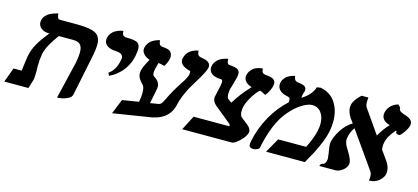

<svg xmlns="http://www.w3.org/2000/svg" viewBox="-52 -952 2949 1353"><g transform="rotate(15 1422.5 -275.0)"><path d="M389.2 13.2 448.2 -235.8Q452.1 -248 454.1 -262.2Q462.9 -306.6 462.9 -335.9Q462.9 -375 446.3 -392.1Q429.7 -409.2 394 -409.2H289.1Q221.7 -319.3 208 -256.8Q200.2 -212.4 200.2 -165Q200.2 -160.2 200.7 -150.9Q201.2 -141.6 201.2 -137.2V-120.1Q201.2 -79.1 195.8 -61L176.8 0H1L40 -106H99.1L101.6 -122.6Q103.5 -135.7 104 -143.1Q112.8 -210.9 113.8 -213.9Q124.5 -268.1 151.4 -313.2Q178.2 -358.4 220.2 -409.2Q182.1 -409.2 160.2 -426.8Q138.2 -444.3 138.2 -471.2Q138.2 -475.1 140.1 -484.9Q143.6 -502.4 155.5 -516.8Q167.5 -531.2 182.4 -539.3Q197.3 -547.4 211.7 -552.7Q226.1 -558.1 235.4 -560.1L245.1 -562Q246.6 -522 266.1 -522H390.1Q488.8 -522 527.8 -500.7Q566.9 -479.5 566.9 -419.9Q566.9 -388.7 558.1 -344.2L495.1 -37.1Q491.2 -17.1 464.8 -4.9Q438 7.8 413.6 10.7Z M703.6 -230 692.9 -250Q742.2 -281.7 756.8 -360.8Q758.8 -368.7 758.8 -372.1Q758.8 -389.6 745.8 -399.4Q732.9 -409.2 709.5 -410.2Q665 -412.1 642.1 -427.7Q618.7 -443.4 618.7 -471.2Q618.7 -480 619.6 -484.9Q624 -503.9 635.7 -519Q647.5 -534.2 661.4 -542Q675.3 -549.8 688.7 -554.7Q702.1 -559.6 710.9 -560.5L719.7 -562V-558.1Q719.7 -545.4 723.1 -537.6Q726.6 -529.8 733.4 -526.6Q740.2 -523.4 745.8 -522.7Q751.5 -522 760.7 -522Q812.5 -522 833 -510Q853.5 -498 853.5 -463.9Q853.5 -448.7 846.7 -410.2Q843.8 -396 838.6 -380.6Q833.5 -365.2 822.5 -343.8Q811.5 -322.3 796.4 -303Q781.2 -283.7 757.1 -263.7Q732.9 -243.7 703.6 -230Z M1085.9 -127.9Q1102.5 -129.9 1111.3 -139.6Q1120.1 -149.9 1133.3 -178.2Q1162.1 -239.7 1207 -308.1Q1240.7 -357.9 1247.1 -381.8Q1249 -397.5 1249 -400.9Q1249 -411.1 1245.1 -411.1Q1171.4 -429.7 1171.4 -472.2Q1171.4 -479 1172.4 -482.9Q1176.8 -503.9 1188 -520Q1199.2 -536.1 1212.4 -544.2Q1225.6 -552.2 1238 -557.1Q1250.5 -562 1258.8 -563L1267.1 -564Q1268.1 -542 1275.6 -533.2Q1283.2 -524.4 1305.2 -521Q1366.2 -512.2 1366.2 -475.1Q1366.2 -473.6 1365.7 -470Q1365.2 -466.3 1365.2 -464.8Q1362.3 -451.7 1352.1 -430.4Q1341.8 -409.2 1333 -394.5L1305.2 -348.1Q1279.3 -304.7 1269.5 -288.1Q1255.9 -262.7 1240.2 -225.6Q1225.6 -189.9 1218.3 -155.8Q1192.4 -36.6 1037.1 -20L912.6 0Q826.2 13.2 792 19L835.9 -88.9L955.1 -107.9Q962.4 -143.6 962.4 -170.9Q962.4 -211.9 951.2 -227.1Q930.2 -248 919.2 -266.4Q908.2 -284.7 908.2 -306.2Q908.2 -310.5 910.2 -324.2Q914.1 -347.7 950.2 -413.1Q923.3 -421.9 907.2 -438.7Q891.1 -455.6 891.1 -476.1Q891.1 -481.9 892.1 -485.8Q896.5 -505.4 907.7 -520.8Q918.9 -536.1 931.9 -543.9Q944.8 -551.8 957.3 -556.9Q969.7 -562 978 -563.5L986.3 -564.9Q986.3 -528.8 1012.2 -524.9Q1024.9 -523.9 1032.2 -523.2Q1039.6 -522.5 1051.8 -519.3Q1064 -516.1 1070.8 -510.7Q1077.6 -505.4 1083 -495.4Q1088.4 -485.4 1088.4 -471.2Q1088.4 -463.9 1085 -450.2Q1083.5 -436 1063 -398.9Q1027.8 -406.2 1017.1 -408.2Q1010.3 -386.2 1005.4 -363.8Q1001 -345.7 1001 -333Q1001 -318.4 1007.3 -312Q1025.9 -297.9 1033.2 -291.7Q1040.5 -285.6 1047.9 -272.7Q1055.2 -259.8 1055.2 -244.1Q1055.2 -233.4 1052.2 -220.2L1032.2 -119.1Q1036.6 -120.1 1055.7 -123Q1074.7 -126 1085.9 -127.9Z M1584.5 -270 1554.7 -292H1556.6Q1547.9 -300.8 1547.9 -327.1Q1547.9 -340.8 1550.8 -357.9Q1555.2 -374.5 1564.9 -404.8Q1576.2 -444.3 1577.6 -453.1Q1580.6 -466.3 1580.6 -477.1Q1580.6 -502.4 1563 -511.5Q1545.4 -520.5 1505.9 -522.9Q1483.9 -522.9 1483.9 -560.1V-563Q1480.5 -562.5 1474.6 -561.5Q1468.8 -560.5 1453.1 -555.2Q1437.5 -549.8 1424.8 -542Q1412.1 -534.2 1399.9 -518.8Q1387.7 -503.4 1383.8 -483.9Q1382.8 -479 1382.8 -471.2Q1382.8 -443.4 1406.7 -427.2Q1430.7 -411.1 1472.7 -411.1Q1483.9 -411.1 1483.9 -392.1Q1483.9 -383.3 1478.5 -356.9Q1475.6 -342.3 1470.7 -320.8Q1465.3 -296.9 1462.9 -285.2Q1460.9 -279.3 1460.9 -273.9Q1460.9 -246.1 1487.8 -222.2L1610.8 -122.1Q1615.7 -117.2 1614.7 -106H1353.5L1298.8 0H1664.6Q1687.5 -5.4 1720.5 -38.3Q1753.4 -71.3 1759.8 -100.1V-106Q1759.8 -125.5 1737.8 -146Q1703.1 -172.4 1678.7 -192.9H1679.7Q1669.9 -207 1669.9 -230Q1669.9 -244.1 1672.9 -262.2Q1680.2 -295.4 1706.5 -339.4Q1732.9 -383.3 1758.8 -404.8Q1770 -402.3 1800.8 -384.8Q1816.4 -401.9 1827.1 -425Q1837.9 -448.2 1839.8 -460.9Q1841.8 -470.7 1841.8 -476.1Q1841.8 -487.3 1837.2 -495.4Q1832.5 -503.4 1826.2 -507.8Q1819.8 -512.2 1808.8 -515.4Q1797.9 -518.6 1789.1 -519.8Q1780.3 -521 1766.6 -522Q1737.8 -525.4 1737.8 -554.2V-560.1H1736.8Q1731.9 -560.1 1725.1 -559.3Q1718.3 -558.6 1703.6 -554.4Q1689 -550.3 1676.8 -543Q1664.6 -535.6 1652.8 -520.3Q1641.1 -504.9 1636.7 -483.9Q1636.7 -481.9 1636.2 -478.5Q1635.7 -475.1 1635.7 -473.1Q1635.7 -453.1 1651.1 -437.3Q1666.5 -421.4 1694.8 -413.1Q1629.4 -344.2 1584.5 -270Z M2138.7 -530.8 2164.6 -535.2Q2238.3 -522 2275.9 -465.1Q2313.5 -408.2 2313.5 -327.1Q2313.5 -293 2305.7 -252.9Q2292.5 -187 2240.7 -85L2193.8 0H1910.6L1970.7 -106H2174.8Q2215.3 -187.5 2225.6 -242.2Q2230.5 -269 2230.5 -287.1Q2230.5 -338.4 2206.5 -370.1Q2182.6 -401.9 2140.6 -401.9Q2109.4 -401.9 2065.9 -374.5Q2022.5 -347.2 1981.9 -299.8Q1899.9 -207 1860.8 -13.2Q1859.9 -8.3 1846.2 -1.7Q1832.5 4.9 1818.8 4.9Q1800.8 4.9 1793.7 -1.7Q1786.6 -8.3 1786.6 -22Q1786.6 -32.7 1789.6 -45.9Q1809.6 -144 1858.9 -231.2Q1908.2 -318.4 1980.5 -382.8L1973.6 -379.9Q1975.6 -385.7 1975.6 -394Q1975.6 -405.3 1969 -410.2Q1962.4 -415 1944.8 -418Q1913.6 -425.3 1897.2 -442.4Q1880.9 -459.5 1880.9 -481.9Q1880.9 -491.2 1881.8 -495.1Q1885.7 -513.2 1896.2 -527.3Q1906.7 -541.5 1918.9 -548.8Q1931.2 -556.2 1943.1 -561Q1955.1 -565.9 1962.9 -567.4L1970.7 -568.8Q1971.7 -557.1 1974.9 -549.1Q1978 -541 1982.9 -537.4Q1987.8 -533.7 1991.2 -532.2Q1994.6 -530.8 1999.5 -529.8Q2010.7 -528.8 2018.1 -527.6Q2025.4 -526.4 2034.9 -523.7Q2044.4 -521 2050.3 -517.3Q2056.2 -513.7 2060.3 -507.3Q2064.5 -501 2064.5 -492.2Q2064.5 -486.8 2063.5 -482.9Q2062 -472.7 2057.6 -463.9L2058.6 -464.8L2056.6 -459Q2055.2 -455.1 2054.7 -452.1Q2052.7 -438.5 2052.7 -431.2Q2121.1 -472.7 2138.7 -530.8Z M2844.2 -440.9Q2839.4 -418.5 2816.9 -387.2Q2794.4 -356 2786.1 -356Q2763.7 -356 2758.3 -372.1H2759.3Q2768.6 -378.9 2755.4 -379.9Q2704.6 -321.3 2697.3 -274.9Q2694.3 -261.7 2694.3 -250Q2694.3 -237.3 2697.3 -230H2693.4L2744.1 -159.2Q2771 -120.6 2771 -85Q2771 -73.7 2769 -67.9Q2764.2 -40 2735.1 -15.6Q2706.1 8.8 2664.1 8.8Q2666 -8.8 2666 -17.1Q2666 -42 2657.2 -55.2L2470.2 -320.8Q2446.3 -290 2438 -245.1Q2436 -235.4 2436 -229Q2436 -217.3 2440.7 -203.9Q2445.3 -190.4 2450.2 -181.6L2464.4 -158.2Q2476.6 -138.2 2482.2 -127.9Q2487.8 -117.7 2493.9 -101.8Q2500 -85.9 2500 -74.2Q2500 -67.9 2499 -64.9Q2494.1 -40 2468 -20Q2441.9 0 2416 0H2300.3V-2.9Q2300.3 -8.8 2307.1 -15.1Q2314 -21.5 2323.2 -22Q2328.1 -22.9 2334.2 -31.2Q2340.3 -39.6 2342.3 -49.8Q2344.2 -59.6 2344.2 -64Q2344.2 -69.3 2339.4 -105Q2331.1 -149.4 2331.1 -168Q2331.1 -176.3 2333 -186Q2341.8 -226.6 2371.8 -273.7Q2401.9 -320.8 2449.2 -351.1Q2445.8 -356 2437.7 -366.5Q2429.7 -377 2426.3 -381.8Q2400.4 -422.4 2400.4 -456.1Q2400.4 -463.4 2402.3 -473.1Q2410.2 -511.7 2459 -555.2H2508.3Q2506.3 -532.7 2506.3 -523.9Q2506.3 -500 2514.2 -485.8L2635.3 -312Q2664.6 -365.2 2704.1 -405.8Q2644 -423.8 2644 -467.8Q2644 -477.1 2645 -481Q2648.9 -500 2658.7 -515.4Q2668.5 -530.8 2679.4 -539.3Q2690.4 -547.9 2700.9 -553.5Q2711.4 -559.1 2718.3 -561L2725.1 -563Q2743.2 -546.9 2743.2 -542V-538.1Q2743.2 -529.3 2750.2 -522Q2757.3 -514.6 2779.3 -506.8Q2792.5 -502.9 2801.5 -499.5Q2810.5 -496.1 2821.8 -489.7Q2833 -483.4 2839.1 -473.9Q2845.2 -464.4 2845.2 -452.1Q2845.2 -450.2 2844.7 -446.5Q2844.2 -442.9 2844.2 -440.9Z"/></g></svg>

Font: Linux Libertine G
Style: Bold Italic
Weight: 700
Italic angle: -11.5°
Designer: Philipp H. Poll
Foundry: Philipp H. Poll
Version: Version 4.1.0